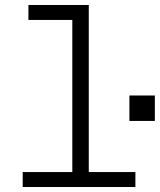

<svg xmlns="http://www.w3.org/2000/svg" viewBox="-20 -750 641 770"><path d="M71 0V-60H270V-670H94V-730H336V-60H523V0ZM499 -367H601V-265H499Z"/></svg>

Font: Tiny ExtraLight
Style: Regular
Weight: 200
Monospace: yes
Designer: Philipp Nurullin, Konstantin Bulenkov
Foundry: JetBrains
Version: Version 2.251; ttfautohint (v1.8.4.7-5d5b)